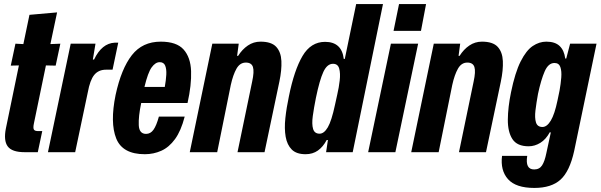

<svg xmlns="http://www.w3.org/2000/svg" viewBox="-20 -749 2956 945"><path d="M101 0Q39 0 18 -28.5Q-3 -57 9 -117L73 -427L33 -426L56 -534L95 -532L125 -676L261 -688L228 -532L277 -534L254 -426L206 -427L147 -142Q142 -119 147 -111Q152 -103 171 -104H188L166 0Z M216 0 328 -534H450L437 -456H443Q481 -536 545 -539Q548 -539 551.5 -539Q555 -539 562 -539L534 -406Q526 -406 518.5 -406Q511 -406 502 -406Q465 -406 444 -380.5Q423 -355 412 -294L350 0Z M693 10Q583 10 552 -67.5Q521 -145 549 -282Q577 -411 629 -477.5Q681 -544 771 -544Q849 -544 883.5 -505.5Q918 -467 920.5 -399Q923 -331 903 -242H675Q661 -176 663 -133Q665 -90 699 -90Q721 -90 735.5 -110.5Q750 -131 762 -175H889Q871 -105 841.5 -64.5Q812 -24 774 -7Q736 10 693 10ZM766 -443Q745 -443 726.5 -417.5Q708 -392 691 -321H791Q797 -354 798.5 -381.5Q800 -409 793 -426Q786 -443 766 -443Z M914 0 1025 -534H1155L1147 -474H1152Q1172 -506 1200 -525Q1228 -544 1262 -544Q1316 -544 1339.5 -518.5Q1363 -493 1365 -448.5Q1367 -404 1355 -347L1282 0H1149L1221 -347Q1232 -397 1225 -419Q1218 -441 1190 -441Q1161 -441 1144 -411Q1127 -381 1116 -331L1049 0Z M1484 10Q1439 10 1416 -13Q1393 -36 1386 -76Q1379 -116 1384.5 -167.5Q1390 -219 1402 -275Q1428 -404 1469 -473.5Q1510 -543 1580 -543Q1662 -543 1672 -459H1677L1733 -729H1865L1716 0H1585L1594 -60H1588Q1570 -26 1544.5 -8Q1519 10 1484 10ZM1553 -91Q1575 -91 1593.5 -122.5Q1612 -154 1629 -234L1640 -284Q1648 -318 1652 -353Q1656 -388 1649.5 -411.5Q1643 -435 1619 -435Q1590 -435 1571.5 -395Q1553 -355 1535 -268Q1525 -218 1519.5 -178Q1514 -138 1521 -114.5Q1528 -91 1553 -91Z M1917 -597 1944 -729H2077L2052 -597ZM1792 0 1904 -534H2038L1926 0Z M2004 0 2115 -534H2245L2237 -474H2242Q2262 -506 2290 -525Q2318 -544 2352 -544Q2406 -544 2429.5 -518.5Q2453 -493 2455 -448.5Q2457 -404 2445 -347L2372 0H2239L2311 -347Q2322 -397 2315 -419Q2308 -441 2280 -441Q2251 -441 2234 -411Q2217 -381 2206 -331L2139 0Z M2610 176Q2519 176 2480.5 133Q2442 90 2451 18H2575Q2564 85 2609 85Q2635 85 2648 65Q2661 45 2669 5L2691 -97L2686 -98Q2667 -63 2639.5 -46Q2612 -29 2582 -29Q2525 -29 2502 -64.5Q2479 -100 2479.5 -160.5Q2480 -221 2495 -294Q2515 -392 2542.5 -446.5Q2570 -501 2602 -522.5Q2634 -544 2669 -544Q2712 -544 2734.5 -522.5Q2757 -501 2762 -461H2767L2786 -534H2916L2806 -6Q2784 94 2739 135Q2694 176 2610 176ZM2650 -124Q2672 -124 2691 -155.5Q2710 -187 2724 -255L2734 -303Q2740 -336 2742.5 -367.5Q2745 -399 2738 -419Q2731 -439 2709 -439Q2679 -439 2661 -398Q2643 -357 2628 -287Q2620 -243 2615.5 -206Q2611 -169 2618 -146.5Q2625 -124 2650 -124Z"/></svg>

Font: Mona Sans Condensed
Style: Bold Italic
Weight: 700
Width: 3
Italic angle: -11.7°
Designer: Deni Anggara
Foundry: GitHub
Version: Version 1.001; ttfautohint (v1.8.4.7-5d5b);gftools[0.9.31]